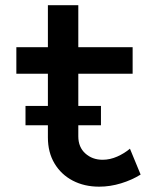

<svg xmlns="http://www.w3.org/2000/svg" viewBox="-20 -700 602 728"><path d="M356 7.8Q299.8 7.8 255.9 -15.1Q211.9 -38.1 186.8 -80.1Q161.6 -122.1 161.6 -179.2V-680.2H276.9V-183.1Q276.9 -142.1 303.5 -118.2Q330.1 -94.2 369.1 -94.2Q397 -94.2 424.6 -106.4Q452.1 -118.7 472.7 -136.2L513.2 -38.1Q480.5 -17.6 439 -4.9Q397.5 7.8 356 7.8ZM42 -420.4V-521H482.9V-420.4ZM76.7 -225.1V-298.3H362.8V-225.1Z"/></svg>

Font: Reddit Mono SemiBold
Style: Regular
Weight: 600
Monospace: yes
Designer: Stephen Hutchings
Foundry: Reddit
Version: Version 1.014